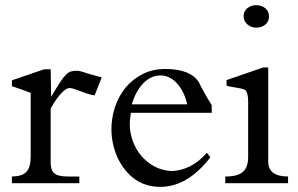

<svg xmlns="http://www.w3.org/2000/svg" viewBox="-20 -708 1153 742"><path d="M373 -408.7 345.7 -339.4Q332 -341.3 317.9 -345.9Q303.7 -350.6 291 -355.5Q278.3 -360.4 267.6 -364Q256.8 -367.7 249.5 -367.7Q239.3 -367.7 228.5 -358.6Q217.8 -349.6 207.5 -336.9Q197.3 -324.2 189 -310.8Q180.7 -297.4 175.8 -288.6V-80.6Q175.8 -65.4 179 -55.2Q182.1 -44.9 189.9 -38.3Q197.8 -31.7 210.7 -28.8Q223.6 -25.9 242.7 -25.9H286.6V0H25.9V-25.9Q45.9 -26.4 59.6 -30.5Q73.2 -34.7 82 -43.9Q90.8 -53.2 94.7 -67.9Q98.6 -82.5 98.6 -103.5V-349.1Q81.5 -356 62.5 -362.5Q43.5 -369.1 25.9 -375V-397.5L150.9 -440.4H175.8L177.7 -334Q198.2 -368.7 211.2 -388.7Q224.1 -408.7 234.4 -418.9Q244.6 -429.2 254.4 -431.9Q264.2 -434.6 277.3 -434.6Q283.2 -434.6 293.9 -431.9Q304.7 -429.2 314.5 -425.3Z M703.6 -304.7Q698.7 -327.1 689.2 -347.4Q679.7 -367.7 666.5 -383.1Q653.3 -398.4 636.5 -407.5Q619.6 -416.5 600.6 -416.5Q581.1 -416.5 564.2 -408.4Q547.4 -400.4 533.2 -385.7Q519 -371.1 507.8 -350.3Q496.6 -329.6 489.3 -304.7ZM798.3 -272H485.8Q481.4 -242.7 481.4 -229.5Q481.4 -195.3 493.2 -163.1Q504.9 -130.9 526.1 -105.7Q547.4 -80.6 577.1 -64.7Q606.9 -48.8 642.6 -46.9Q678.7 -47.9 713.9 -65.2Q749 -82.5 779.3 -117.7L793 -100.1Q705.1 14.2 599.1 14.2Q544.4 14.2 502.7 -14.6Q460.9 -43.5 434.6 -98.1Q423.3 -123 417 -151.1Q410.6 -179.2 410.6 -208.5Q410.6 -253.4 424.8 -295.4Q439 -337.4 465.8 -369.9Q492.7 -402.3 531.5 -421.9Q570.3 -441.4 619.6 -441.4Q666 -441.4 698.2 -429.2Q730.5 -417 748 -391.1Q755.4 -375.5 767.6 -353.3Q779.8 -331.1 798.3 -301.3Z M1019.5 -645Q1019.5 -624.5 1005.1 -612.8Q990.7 -601.1 969.7 -601.1Q960.9 -601.1 952.1 -604.2Q943.4 -607.4 936.5 -613.3Q929.7 -619.1 925.5 -627.2Q921.4 -635.3 921.4 -645Q921.4 -664.6 935.8 -676.3Q950.2 -688 969.7 -688Q990.7 -688 1005.1 -676.3Q1019.5 -664.6 1019.5 -645ZM1093.3 0H850.6V-25.9Q898.9 -25.9 918.9 -43.9Q939 -62 939 -101.1V-316.4Q939 -333.5 935.8 -345Q932.6 -356.4 928.7 -359.4Q922.9 -363.3 913.3 -365.5Q903.8 -367.7 893.3 -369.4Q882.8 -371.1 872.6 -372.8Q862.3 -374.5 855.5 -377V-398.4L997.1 -447.3H1016.6V-83.5Q1016.6 -25.9 1093.3 -25.9Z"/></svg>

Font: XB Niloofar
Style: Regular
Weight: 400
Designer: Behnam
Foundry: Irmug
Version: Version 7.201 2008